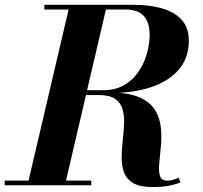

<svg xmlns="http://www.w3.org/2000/svg" viewBox="-57 -770 845 798"><path d="M57.2 0 232.7 -750H387.8L212.8 0ZM-37.5 0V-19.5H322.3V0ZM577.3 7.5Q525.3 7.5 497.5 -8.6Q469.8 -24.7 459.1 -52.1Q448.5 -79.5 448.6 -113.5Q448.8 -147.5 452.9 -183.7Q457 -220 458.6 -254Q460.3 -288 452.6 -315.4Q445 -342.7 421.8 -358.9Q398.5 -375 352.5 -375H272.5V-385.5H397.8Q476.5 -385.5 521.6 -365.8Q566.8 -346 587 -313.2Q607.3 -280.5 611.4 -241.4Q615.5 -202.2 611.8 -163.2Q608 -124.2 604.9 -91.5Q601.8 -58.7 607.8 -39Q613.8 -19.2 638 -19.2Q652 -19.2 663.4 -22.9Q674.8 -26.5 686.5 -31.2L692.8 -11.5Q665.8 -1.5 638.8 3Q611.8 7.5 577.3 7.5ZM272.5 -383V-395H372.8Q415 -395 446.9 -410.1Q478.8 -425.3 501.3 -450.3Q523.8 -475.3 537.9 -505.6Q552 -536 558.5 -567.3Q565 -598.5 565 -625Q565 -643.5 561.1 -662Q557.2 -680.5 546.6 -696.1Q536 -711.8 515.7 -721.1Q495.5 -730.5 462.5 -730.5H127.5V-750H497.5Q563 -750 615.1 -735.5Q667.3 -721 697.5 -688.2Q727.8 -655.5 727.8 -600Q727.8 -530.5 687.1 -482Q646.5 -433.5 572.4 -408.2Q498.3 -383 397.8 -383Z"/></svg>

Font: Bodoni Moda
Style: Italic
Weight: 400
Italic angle: -13°
Designer: Owen Earl
Foundry: indestructible type
Version: Version 2.005